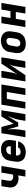

<svg xmlns="http://www.w3.org/2000/svg" viewBox="1806 -2386 589 4240"><g transform="rotate(-90 2100.0 -266.5)"><path d="M320 0 346 -157Q330 -155 313 -153.5Q296 -152 280 -152Q257 -152 233.5 -155.5Q210 -159 189 -167Q168 -175 149.5 -187.5Q131 -200 116.5 -217Q102 -234 93 -254.5Q84 -275 80.5 -298Q77 -321 79.5 -345Q82 -369 86 -392L108 -530H255L229 -373Q227 -359 226.5 -345Q226 -331 230.5 -318.5Q235 -306 244 -296.5Q253 -287 264 -281Q275 -275 288.5 -272Q302 -269 316 -269Q328 -269 340.5 -270.5Q353 -272 365 -275L408 -530H554L467 0Z M861 8Q837 8 812.5 5Q788 2 765.5 -5.5Q743 -13 723.5 -25Q704 -37 689 -54.5Q674 -72 664 -93Q654 -114 649.5 -137.5Q645 -161 646.5 -186Q648 -211 652 -235L670 -345Q674 -373 684.5 -400Q695 -427 713 -450.5Q731 -474 756 -491.5Q781 -509 808 -519.5Q835 -530 863 -534Q891 -538 919 -538Q951 -538 983 -532.5Q1015 -527 1041.5 -512Q1068 -497 1088 -474Q1108 -451 1118 -421.5Q1128 -392 1128.5 -359.5Q1129 -327 1124 -295L1109 -208H787Q784 -189 786.5 -170Q789 -151 798.5 -136Q808 -121 825 -113.5Q842 -106 861 -106Q876 -106 891 -108Q906 -110 920 -116.5Q934 -123 945.5 -134.5Q957 -146 961 -161H1099Q1090 -123 1066.5 -89Q1043 -55 1009.5 -32.5Q976 -10 937.5 -1Q899 8 861 8ZM806 -322H988Q991 -341 989 -359.5Q987 -378 978 -393.5Q969 -409 952 -416.5Q935 -424 916 -424Q897 -424 877.5 -418Q858 -412 842.5 -398Q827 -384 818.5 -365Q810 -346 806 -327Z M1190 0 1278 -530H1416L1487 -261L1647 -530H1785L1698 0H1551L1568 -106Q1576 -156 1589 -204.5Q1602 -253 1621 -301L1634 -335Q1639 -350 1644.5 -365Q1650 -380 1655 -394L1514 -159H1426L1364 -393Q1364 -379 1364 -364.5Q1364 -350 1365 -336L1366 -300Q1368 -252 1365 -203Q1362 -154 1354 -106L1337 0Z M1821 0 1908 -530H2354L2267 0H2120L2188 -410H2036L1968 0Z M2421 0 2508 -530H2655L2620 -318Q2617 -299 2613.5 -280.5Q2610 -262 2604.5 -244Q2599 -226 2591.5 -208Q2584 -190 2576 -173L2815 -530H2954L2867 0H2720L2755 -212Q2758 -231 2761.5 -249.5Q2765 -268 2770.5 -286Q2776 -304 2783.5 -322Q2791 -340 2799 -357L2560 0Z M3256 8Q3224 8 3192.5 2.5Q3161 -3 3134 -18Q3107 -33 3087 -56Q3067 -79 3057 -108.5Q3047 -138 3046.5 -170.5Q3046 -203 3052 -235L3070 -345Q3074 -373 3084.5 -400Q3095 -427 3113.5 -450.5Q3132 -474 3156.5 -491.5Q3181 -509 3208.5 -519.5Q3236 -530 3263.5 -535.5Q3291 -541 3320 -541Q3352 -541 3383 -533.5Q3414 -526 3441 -512Q3468 -498 3488 -474.5Q3508 -451 3518 -421.5Q3528 -392 3528.5 -359.5Q3529 -327 3524 -295L3505 -185Q3501 -157 3490.5 -130Q3480 -103 3462 -79.5Q3444 -56 3419.5 -38.5Q3395 -21 3367.5 -10.5Q3340 0 3312 4Q3284 8 3256 8ZM3259 -112Q3277 -112 3295.5 -118Q3314 -124 3328.5 -137.5Q3343 -151 3351 -168.5Q3359 -186 3362 -204L3380 -314Q3383 -333 3382.5 -352Q3382 -371 3374 -386.5Q3366 -402 3349.5 -410Q3333 -418 3314 -418Q3296 -418 3278 -411.5Q3260 -405 3246 -392Q3232 -379 3224.5 -361.5Q3217 -344 3214 -326L3195 -216Q3192 -197 3192.5 -178.5Q3193 -160 3200.5 -144Q3208 -128 3224 -120Q3240 -112 3259 -112Z M3621 0 3708 -530H3855L3822 -330H3974L4008 -530H4154L4067 0H3920L3955 -211H3803L3768 0Z"/></g></svg>

Font: Iosevka Curly HvExObl
Style: Regular
Weight: 900
Width: 7
Italic angle: -9°
Monospace: yes
Designer: Belleve Invis
Foundry: Belleve Invis
Version: Version 11.1.0; ttfautohint (v1.8.3)